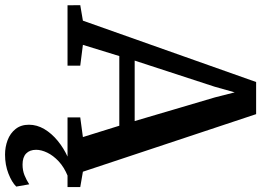

<svg xmlns="http://www.w3.org/2000/svg" viewBox="-169 -631 1036 762"><g transform="rotate(90 349.0 -250.0)"><path d="M50 -61 293.5 -748.5H421L649.5 -61L710.5 -50.5V0H434V-50.5L512 -61L467 -205.5H190.5L146 -61L228.5 -50.5V0H-11L-11.5 -50.5ZM448.5 -266.5 354.5 -585 334.5 -663.5 312 -583.5 208.5 -266.5ZM581.5 248Q551.5 248 524.2 237.8Q497 227.5 480 206.2Q463 185 463 153Q463 121.5 480.2 92.2Q497.5 63 526.8 39Q556 15 591.5 -1L622.5 -5L667 -1Q631.5 13.5 608.2 35.2Q585 57 573.8 80.5Q562.5 104 562.5 124.5Q562.5 150 577.2 164.2Q592 178.5 621 178.5Q644.5 178.5 663.5 170.8Q682.5 163 699.5 152L708.5 203.5Q691.5 221 657 234.5Q622.5 248 581.5 248Z"/></g></svg>

Font: Merriweather 28pt SemiBold
Style: Regular
Weight: 600
Version: Version 2.100